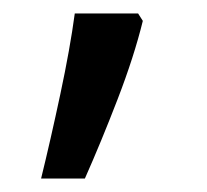

<svg xmlns="http://www.w3.org/2000/svg" viewBox="-20 -136 308 285"><path d="M192 -105Q179 -52 154.5 11.5Q130 75 106 129H41Q55 72 69.5 4Q84 -64 91 -116H185Z"/></svg>

Font: Noto Sans Tifinagh Ahaggar
Style: Regular
Weight: 400
Designer: JamraPatel
Foundry: JamraPatel LLC
Version: Version 2.006; ttfautohint (v1.8.4.7-5d5b)